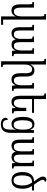

<svg xmlns="http://www.w3.org/2000/svg" viewBox="1596 -2404 1057 4288"><g transform="rotate(90 2124.0 -260.5)"><path d="M216 11Q148 11 112.5 -35Q77 -81 77 -184V-386Q77 -418 73.5 -433Q70 -448 59 -452Q48 -456 26 -456V-492H151V-194Q151 -122 171 -82Q191 -42 240 -42Q277 -42 300.5 -65Q324 -88 335 -126.5Q346 -165 346 -212V-648Q346 -683 342 -699Q338 -715 326.5 -719.5Q315 -724 294 -724V-760H419V198H534V243H346V-2Q346 -21 347 -39.5Q348 -58 348 -77H344Q324 -34 293.5 -11.5Q263 11 216 11Z M1057 -492H1182V-105Q1182 -74 1185 -59Q1188 -44 1199 -39.5Q1210 -35 1234 -35V0H1117L1110 -77H1107Q1071 10 978 10Q928 10 899 -13Q870 -36 858 -80H855Q837 -33 802 -11.5Q767 10 721 10Q655 10 621.5 -34.5Q588 -79 588 -173V-389Q588 -420 585 -434Q582 -448 571 -452Q560 -456 536 -456V-492H661V-183Q661 -113 680 -77.5Q699 -42 745 -42Q802 -42 825.5 -85Q849 -128 849 -196V-390Q849 -421 845.5 -436Q842 -451 831 -455.5Q820 -460 797 -460V-492H922V-183Q922 -109 941 -76Q960 -43 1005 -43Q1060 -43 1084 -90.5Q1108 -138 1108 -210V-390Q1108 -421 1105 -436Q1102 -451 1091 -455.5Q1080 -460 1057 -460Z M1958 -107Q1958 -74 1962 -59Q1966 -44 1977 -40Q1988 -36 2010 -36V0H1895L1887 -77H1883Q1863 -34 1832.5 -11.5Q1802 11 1755 11Q1687 11 1651.5 -35Q1616 -81 1616 -184V-307Q1616 -375 1597 -412Q1578 -449 1529 -449Q1477 -449 1449.5 -405.5Q1422 -362 1422 -280V138Q1422 170 1425.5 184.5Q1429 199 1440.5 203Q1452 207 1475 207V243H1349V-656Q1349 -686 1345 -700.5Q1341 -715 1330 -719.5Q1319 -724 1296 -724V-760H1422V-491Q1422 -472 1421 -451Q1420 -430 1419 -413H1423Q1444 -451 1474 -476Q1504 -501 1553 -501Q1623 -501 1656.5 -456.5Q1690 -412 1690 -317V-194Q1690 -118 1710.5 -80Q1731 -42 1779 -42Q1816 -42 1839.5 -65Q1863 -88 1874 -126.5Q1885 -165 1885 -212V-380Q1885 -415 1881 -431Q1877 -447 1865.5 -451.5Q1854 -456 1833 -456V-492H1958Z M2461 -319V-107Q2461 -74 2464.5 -59Q2468 -44 2479 -40Q2490 -36 2512 -36V0H2398L2390 -77H2386Q2366 -34 2335.5 -11.5Q2305 11 2258 11Q2190 11 2154.5 -35Q2119 -81 2119 -184V-654Q2119 -686 2115.5 -701Q2112 -716 2101 -720Q2090 -724 2068 -724V-760H2193V-492H2501V-448H2193V-194Q2193 -118 2213 -80Q2233 -42 2282 -42Q2319 -42 2342.5 -65Q2366 -88 2377 -126.5Q2388 -165 2388 -212V-319Z M2760 248Q2686 248 2648 218Q2610 188 2610 142Q2610 120 2622 106.5Q2634 93 2657 93Q2657 205 2760 205Q2797 205 2822.5 190Q2848 175 2861.5 137.5Q2875 100 2875 30V3Q2875 -26 2875.5 -43Q2876 -60 2879 -81H2875Q2856 -35 2827 -12.5Q2798 10 2749 10Q2674 10 2632.5 -52.5Q2591 -115 2591 -245Q2591 -373 2633 -437.5Q2675 -502 2755 -502Q2801 -502 2830 -480.5Q2859 -459 2876 -413H2881L2890 -492H2948V19Q2948 145 2898 196.5Q2848 248 2760 248ZM2769 -38Q2799 -38 2823 -55Q2847 -72 2861.5 -117Q2876 -162 2876 -245Q2876 -346 2851 -400Q2826 -454 2774 -454Q2714 -454 2690 -399Q2666 -344 2666 -244Q2666 -143 2689.5 -90.5Q2713 -38 2769 -38Z M3568 -492H3693V-105Q3693 -74 3696 -59Q3699 -44 3710 -39.5Q3721 -35 3745 -35V0H3628L3621 -77H3618Q3582 10 3489 10Q3439 10 3410 -13Q3381 -36 3369 -80H3366Q3348 -33 3313 -11.5Q3278 10 3232 10Q3166 10 3132.5 -34.5Q3099 -79 3099 -173V-389Q3099 -420 3096 -434Q3093 -448 3082 -452Q3071 -456 3047 -456V-492H3172V-183Q3172 -113 3191 -77.5Q3210 -42 3256 -42Q3313 -42 3336.5 -85Q3360 -128 3360 -196V-390Q3360 -421 3356.5 -436Q3353 -451 3342 -455.5Q3331 -460 3308 -460V-492H3433V-183Q3433 -109 3452 -76Q3471 -43 3516 -43Q3571 -43 3595 -90.5Q3619 -138 3619 -210V-390Q3619 -421 3616 -436Q3613 -451 3602 -455.5Q3591 -460 3568 -460Z M4006 10Q3916 10 3869.5 -52.5Q3823 -115 3823 -230Q3823 -320 3850 -378Q3877 -436 3922 -464Q3967 -492 4022 -492H4032Q4000 -533 3971 -576Q3941 -621 3932.5 -647Q3924 -673 3924 -693Q3924 -727 3943.5 -748Q3963 -769 3993 -769Q4030 -769 4045 -735Q4015 -731 4006 -718Q3997 -705 3997 -687Q3997 -667 4005.5 -645.5Q4014 -624 4043 -580Q4060 -552 4075.5 -531.5Q4091 -511 4106 -492H4234V-448H4134Q4168 -396 4182 -346.5Q4196 -297 4196 -240Q4196 -117 4149.5 -53.5Q4103 10 4006 10ZM4006 -36Q4068 -36 4095.5 -87.5Q4123 -139 4123 -239Q4123 -296 4108 -347.5Q4093 -399 4058 -448H4038Q3996 -448 3964.5 -428Q3933 -408 3915.5 -360.5Q3898 -313 3898 -230Q3898 -135 3925 -85.5Q3952 -36 4006 -36Z"/></g></svg>

Font: Noto Serif Armenian Condensed
Style: Regular
Weight: 400
Width: 3
Designer: Monotype Design Team
Foundry: Monotype Imaging Inc.
Version: Version 2.008; ttfautohint (v1.8.4.7-5d5b)